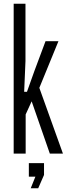

<svg xmlns="http://www.w3.org/2000/svg" viewBox="-20 -820 386 1025"><path d="M53 0V-800H116V-494L109 -330H124L164 -442L223 -600H292L190 -351L316 0H246L149 -279L117 -209V0ZM134 123V51H215V114L184 185H144L169 123Z"/></svg>

Font: Big Shoulders Display
Style: Regular
Weight: 400
Designer: Patric King
Foundry: XO Type Co
Version: Version 1.000; ttfautohint (v1.8.2)